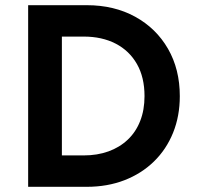

<svg xmlns="http://www.w3.org/2000/svg" viewBox="-20 -720 758 740"><path d="M88.5 0V-700H314.5Q420 -700 501 -655.5Q582 -611 627.5 -532Q673 -453 673 -349.5Q673 -272.5 647 -208.2Q621 -144 573.2 -97.5Q525.5 -51 459.8 -25.5Q394 0 314.5 0ZM218.5 -121H302.5Q355 -121 398 -136.5Q441 -152 472.2 -181.5Q503.5 -211 520.2 -253.5Q537 -296 537 -349.5Q537 -422 507.8 -473.2Q478.5 -524.5 425.8 -551.8Q373 -579 302.5 -579H218.5Z"/></svg>

Font: Geologica Cursive Medium
Style: Regular
Weight: 500
Designer: Sindre Bremnes, Frode Helland
Foundry: Monokrom Skriftforlag AS
Version: Version 1.010;gftools[0.9.28]